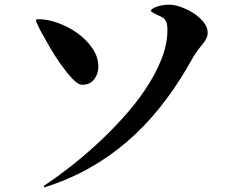

<svg xmlns="http://www.w3.org/2000/svg" viewBox="-20 -761 1040 820"><path d="M167 37 170 31Q217 0 274.5 -44.5Q332 -89 390.5 -142.5Q449 -196 504 -256.5Q559 -317 601.5 -380.5Q644 -444 669.5 -508Q695 -572 695 -633Q695 -657 690 -668Q685 -679 676 -685Q667 -691 654.5 -696Q642 -701 626 -712L624 -717Q630 -724 640 -728.5Q650 -733 661.5 -736Q673 -739 684 -740Q695 -741 704 -741Q725 -741 753 -731Q781 -721 806.5 -704.5Q832 -688 849.5 -666.5Q867 -645 867 -621Q867 -609 862 -598.5Q857 -588 849.5 -578Q842 -568 834 -558.5Q826 -549 820 -540Q808 -523 798 -504.5Q788 -486 777 -468Q724 -378 660.5 -299Q597 -220 522 -155.5Q447 -91 359.5 -42Q272 7 170 39ZM331 -399Q313 -399 288 -426Q263 -453 238 -488.5Q213 -524 193 -559Q173 -594 164 -610Q156 -624 149 -637.5Q142 -651 136 -665Q133 -673 134 -676Q135 -679 145 -679Q183 -679 227.5 -663Q272 -647 310.5 -619.5Q349 -592 374.5 -555Q400 -518 400 -476Q400 -445 382 -422Q364 -399 331 -399Z"/></svg>

Font: SoukouMincho
Style: Regular
Weight: 400
Designer: Dr. Ken Lunde (project architect, glyph set definition & overall production); Masataka HATTORI  (production & ideograph 
Foundry: Adobe Systems Incorporated
Version: Version 1.00